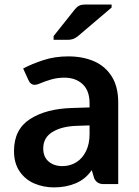

<svg xmlns="http://www.w3.org/2000/svg" viewBox="-20 -815 615 850"><path d="M503.4 -361.3V0H438Q409.2 0 397 -25.4L386.2 -62Q358.9 -22 315.7 -3.7Q272.5 14.6 218.8 14.6Q173.3 14.6 133.1 -2.2Q92.8 -19 67.4 -55.4Q42 -91.8 42 -146.5Q42 -242.2 112.8 -287.8Q183.6 -333.5 298.3 -336.9L376.5 -339.4V-358.4Q376.5 -413.6 345.7 -442.4Q314.9 -471.2 265.1 -471.2Q234.9 -471.2 207.3 -463.4Q179.7 -455.6 151.4 -443.4Q141.1 -439.5 133.8 -439.5Q114.7 -439.5 105.5 -461.4L82.5 -511.7Q121.1 -532.2 171.9 -548.8Q222.7 -565.4 281.7 -565.4Q346.7 -565.4 396.5 -543.7Q446.3 -522 474.9 -476.3Q503.4 -430.7 503.4 -361.3ZM376.5 -220.7V-259.8L316.9 -257.8Q252.4 -255.4 211.9 -230.5Q171.4 -205.6 171.4 -157.7Q171.4 -120.6 195.1 -100.1Q218.8 -79.6 256.3 -79.6Q290.5 -79.6 317.9 -96.7Q345.2 -113.8 360.8 -145.8Q376.5 -177.7 376.5 -220.7ZM217.3 -655.3 312.5 -774.9Q321.3 -785.6 331.5 -790.3Q341.8 -794.9 355.5 -794.9H474.1V-781.7L323.7 -653.8Q313.5 -646 303.2 -642.3Q293 -638.7 280.3 -638.7H217.3Z"/></svg>

Font: Lycee Sans SemiBold
Style: Regular
Weight: 600
Designer: Justin Alvin
Foundry: Alkove Design
Version: Version 1.030